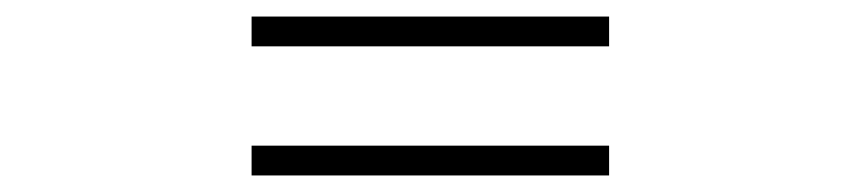

<svg xmlns="http://www.w3.org/2000/svg" viewBox="-20 -496 1040 232"><path d="M716 -476V-440H284V-476ZM716 -320V-284H284V-320Z"/></svg>

Font: Swei Fan Sans CJK TC
Style: Regular
Weight: 400
Version: Version 2.130